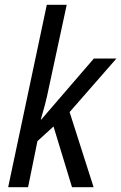

<svg xmlns="http://www.w3.org/2000/svg" viewBox="-20 -780 505 800"><path d="M14 0H97L136 -192L203 -253L280 0H370L270 -313L465 -536H371L152 -282H150Q157 -305 166.5 -340.5Q176 -376 186 -426L258 -760H175Z"/></svg>

Font: Noto Sans UI SemiCondensed
Style: Italic
Weight: 400
Width: 4
Italic angle: -12°
Designer: Monotype Design Team
Foundry: Monotype Imaging Inc.
Version: Version 1.901